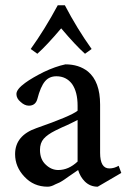

<svg xmlns="http://www.w3.org/2000/svg" viewBox="-20 -693 484 725"><path d="M326 -508 301 -490Q266 -521 211 -586Q156 -521 121 -490L96 -508Q149 -582 198 -673H225Q271 -585 326 -508ZM438 -40 349 12Q320 12 300 -8Q283 -25 275 -51Q272 -49 259 -40Q245 -30 240 -27Q234 -23 223 -15Q211 -7 205 -4Q198 -1 189 3Q180 8 173 10Q166 12 160 12Q107 12 72 -26Q37 -63 37 -111Q37 -181 117 -209Q249 -255 273 -275V-294Q273 -346 252 -376Q230 -405 193 -405Q166 -405 150 -386Q133 -366 121 -319Q114 -294 89 -294Q73 -294 58 -308Q42 -321 42 -338Q42 -356 75 -380Q101 -399 145 -421Q189 -442 227 -450Q278 -450 312 -423Q358 -385 358 -298V-116Q358 -57 393 -57Q411 -57 428 -67ZM273 -83V-240Q264 -235 249 -228Q233 -220 214 -212Q195 -203 189 -200Q159 -185 145 -169Q131 -153 131 -127Q131 -91 153 -71Q174 -51 200 -51Q239 -51 273 -83Z"/></svg>

Font: Shafarik
Style: Regular
Weight: 400
Version: Version 1.001; ttfautohint (v1.8.4.7-5d5b)